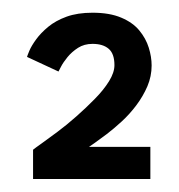

<svg xmlns="http://www.w3.org/2000/svg" viewBox="-20 -692 282 302"><path d="M125.5 -623Q112.5 -623 102.8 -616.8Q93 -610.5 86.2 -602.2Q79.5 -594 76 -587.2Q72.5 -580.5 72 -579.5L22.5 -602.5Q23 -604.5 26.2 -612.2Q29.5 -620 36.8 -630Q44 -640 55.8 -649.8Q67.5 -659.5 84.8 -665.8Q102 -672 125.5 -672Q152.5 -672 170.8 -664.2Q189 -656.5 199.2 -644Q209.5 -631.5 214 -617Q218.5 -602.5 218.5 -589Q218.5 -572 211.8 -556.2Q205 -540.5 194.5 -526.5Q184 -512.5 171.5 -501Q159 -489.5 147.8 -481Q136.5 -472.5 129 -467.2Q121.5 -462 120 -461H216.5V-410.5H32V-456.5Q35 -459 45.2 -466.2Q55.5 -473.5 70.2 -484.5Q85 -495.5 100.2 -509Q115.5 -522.5 129.2 -536.5Q143 -550.5 151.5 -564.2Q160 -578 160 -589.5Q160 -607.5 151 -615.2Q142 -623 125.5 -623Z"/></svg>

Font: League Spartan Thin
Style: Bold
Weight: 700
Version: Version 2.002